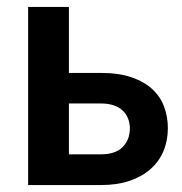

<svg xmlns="http://www.w3.org/2000/svg" viewBox="-20 -533 525 553"><path d="M178.5 -513V-323H269.5Q323 -323 360 -310Q397 -297 420 -275Q443 -253 453.2 -224.2Q463.5 -195.5 463.5 -164Q463.5 -128 450.8 -97.8Q438 -67.5 413.2 -45.8Q388.5 -24 352.8 -12Q317 0 271 0H61V-513ZM178.5 -235V-88.5H270.5Q312.5 -88.5 333.2 -109.5Q354 -130.5 354 -163.5Q354 -177.5 349.2 -190.5Q344.5 -203.5 334.5 -213.5Q324.5 -223.5 308.5 -229.2Q292.5 -235 270 -235Z"/></svg>

Font: Lato
Style: Bold
Weight: 700
Designer: Lukasz Dziedzic
Foundry: tyPoland Lukasz Dziedzic
Version: Version 2.007; 2014-02-27